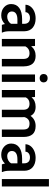

<svg xmlns="http://www.w3.org/2000/svg" viewBox="1110 -1900 800 3059"><g transform="rotate(90 1509.5 -370.0)"><path d="M376.5 0Q368.7 -15.1 362.8 -49.3Q306.2 9.8 224.1 9.8Q144.5 9.8 94.2 -35.6Q43.9 -81.1 43.9 -147.9Q43.9 -232.4 106.7 -277.6Q169.4 -322.8 286.1 -322.8H358.9V-357.4Q358.9 -398.4 335.9 -423.1Q313 -447.8 266.1 -447.8Q225.6 -447.8 199.7 -427.5Q173.8 -407.2 173.8 -376H55.2Q55.2 -419.4 84 -457.3Q112.8 -495.1 162.4 -516.6Q211.9 -538.1 272.9 -538.1Q365.7 -538.1 420.9 -491.5Q476.1 -444.8 477.5 -360.4V-122.1Q477.5 -50.8 497.6 -8.3V0ZM246.1 -85.4Q281.2 -85.4 312.3 -102.5Q343.3 -119.6 358.9 -148.4V-248H294.9Q229 -248 195.8 -225.1Q162.6 -202.1 162.6 -160.2Q162.6 -126 185.3 -105.7Q208 -85.4 246.1 -85.4Z M711.9 -528.3 715.3 -467.3Q773.9 -538.1 869.1 -538.1Q1034.2 -538.1 1037.1 -349.1V0H918.5V-342.3Q918.5 -392.6 896.7 -416.7Q875 -440.9 825.7 -440.9Q753.9 -440.9 718.8 -376V0H600.1V-528.3Z M1284.2 0H1165.5V-528.3H1284.2ZM1158.2 -665.5Q1158.2 -692.9 1175.5 -710.9Q1192.9 -729 1225.1 -729Q1257.3 -729 1274.9 -710.9Q1292.5 -692.9 1292.5 -665.5Q1292.5 -638.7 1274.9 -620.8Q1257.3 -603 1225.1 -603Q1192.9 -603 1175.5 -620.8Q1158.2 -638.7 1158.2 -665.5Z M1524.9 -528.3 1528.3 -473.1Q1584 -538.1 1680.7 -538.1Q1786.6 -538.1 1825.7 -457Q1883.3 -538.1 1987.8 -538.1Q2075.2 -538.1 2117.9 -489.7Q2160.6 -441.4 2161.6 -347.2V0H2043V-343.8Q2043 -394 2021 -417.5Q1999 -440.9 1948.2 -440.9Q1907.7 -440.9 1882.1 -419.2Q1856.4 -397.5 1846.2 -362.3L1846.7 0H1728V-347.7Q1725.6 -440.9 1632.8 -440.9Q1561.5 -440.9 1531.7 -382.8V0H1413.1V-528.3Z M2599.1 0Q2591.3 -15.1 2585.4 -49.3Q2528.8 9.8 2446.8 9.8Q2367.2 9.8 2316.9 -35.6Q2266.6 -81.1 2266.6 -147.9Q2266.6 -232.4 2329.3 -277.6Q2392.1 -322.8 2508.8 -322.8H2581.5V-357.4Q2581.5 -398.4 2558.6 -423.1Q2535.6 -447.8 2488.8 -447.8Q2448.2 -447.8 2422.4 -427.5Q2396.5 -407.2 2396.5 -376H2277.8Q2277.8 -419.4 2306.6 -457.3Q2335.4 -495.1 2385 -516.6Q2434.6 -538.1 2495.6 -538.1Q2588.4 -538.1 2643.6 -491.5Q2698.7 -444.8 2700.2 -360.4V-122.1Q2700.2 -50.8 2720.2 -8.3V0ZM2468.8 -85.4Q2503.9 -85.4 2534.9 -102.5Q2565.9 -119.6 2581.5 -148.4V-248H2517.6Q2451.7 -248 2418.5 -225.1Q2385.3 -202.1 2385.3 -160.2Q2385.3 -126 2408 -105.7Q2430.7 -85.4 2468.8 -85.4Z M2950.7 0H2832V-750H2950.7Z"/></g></svg>

Font: Vazir Medium UI
Style: Medium-UI
Weight: 500
Designer: Saber Rastikerdar
Foundry: Saber Rastikerdar
Version: Version 30.0.0